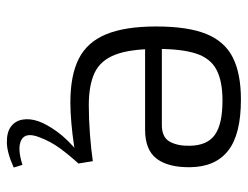

<svg xmlns="http://www.w3.org/2000/svg" viewBox="-103 -434 739 573"><g transform="rotate(90 266.5 -147.5)"><path d="M277 -497Q381 -497 429.5 -459Q478 -421 479 -346Q480 -281 454 -246Q428 -211 367 -211H86V-261H353Q390 -261 403 -285Q416 -309 415 -345Q414 -397 382 -419.5Q350 -442 280 -442Q222 -442 188 -424Q154 -406 140 -363.5Q126 -321 126 -248Q126 -167 143 -122.5Q160 -78 197 -60.5Q234 -43 294 -43Q336 -43 381.5 -46.5Q427 -50 461 -55L468 -12Q447 -4 414.5 1Q382 6 347.5 9Q313 12 286 12Q204 12 154.5 -13.5Q105 -39 82 -95.5Q59 -152 59 -244Q59 -339 81.5 -394Q104 -449 152 -473Q200 -497 277 -497ZM437 -14 468 -12Q444 14 423 42.5Q402 71 389 106Q374 146 398 158.5Q422 171 472 155L480 181Q436 201 405.5 201.5Q375 202 358 189.5Q341 177 337 155Q333 133 342 107Q351 82 373 51.5Q395 21 437 -14Z"/></g></svg>

Font: Exo 2 Light
Style: Regular
Weight: 300
Designer: Natanael Gama
Foundry: Natanael Gama
Version: Version 2.010